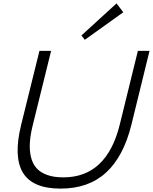

<svg xmlns="http://www.w3.org/2000/svg" viewBox="-20 -1113 910 1143"><path d="M870.1 -810.1 762.2 -370.1Q715.3 -180.7 611.1 -85.4Q506.8 9.8 340.8 9.8Q173.8 9.8 116.5 -85Q59.1 -179.7 106 -370.1L214.8 -810.1H284.2L175.8 -371.1Q161.1 -313 158 -265.9Q154.8 -218.8 164.1 -179.2Q173.3 -139.6 196.5 -113Q219.7 -86.4 260 -71.8Q300.3 -57.1 356.9 -57.1Q615.2 -57.1 692.9 -371.1L800.8 -810.1ZM673.8 -1092.8 713.9 -1040 484.9 -876 464.8 -901.9Z"/></svg>

Font: Sinkin Sans 300 Light Italic
Style: Regular
Weight: 300
Italic angle: -112°
Designer: Keith Bates
Foundry: K-Type
Version: Sinkin Sans (version 1.0)  by Keith Bates   •   © 2014   www